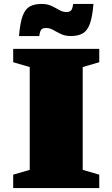

<svg xmlns="http://www.w3.org/2000/svg" viewBox="-20 -955 571 975"><path d="M484 -68V0H47V-68L131 -92.5V-614.5L47 -639V-707H484V-639L400 -614.5V-92.5ZM454.5 -935Q449 -867.5 435.8 -832.5Q422.5 -797.5 399 -784.8Q375.5 -772 339.5 -772Q311 -772 289.5 -782.2Q268 -792.5 250.2 -802.8Q232.5 -813 214.5 -813Q197 -813 189.8 -804.8Q182.5 -796.5 179.5 -772H76.5Q82 -839.5 95.2 -874.8Q108.5 -910 132 -922.5Q155.5 -935 191.5 -935Q220.5 -935 241.8 -924.8Q263 -914.5 280.8 -904.2Q298.5 -894 316.5 -894Q334 -894 341.2 -902.2Q348.5 -910.5 351.5 -935Z"/></svg>

Font: Newsreader 6pt ExtraBold
Style: Regular
Weight: 800
Designer: Hugues Gentile
Foundry: Production Type
Version: Version 1.003; ttfautohint (v1.8.3)